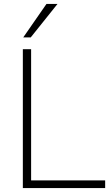

<svg xmlns="http://www.w3.org/2000/svg" viewBox="-20 -955 567 975"><path d="M96 0V-705H138V-39H514V0ZM98 -765 216 -935H272L136 -765Z"/></svg>

Font: Nunito Sans 12pt ExtraLight
Style: Regular
Weight: 200
Version: Version 3.101;gftools[0.9.27]